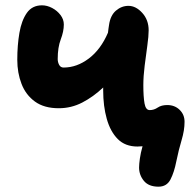

<svg xmlns="http://www.w3.org/2000/svg" viewBox="-20 -543 718 722"><path d="M201 -136Q146 -136 111.5 -161Q77 -186 61 -227.5Q45 -269 45 -318Q45 -373 53 -419.5Q61 -466 81 -494.5Q101 -523 138 -523Q157 -523 176 -513Q195 -503 207.5 -486.5Q220 -470 220 -451Q220 -425 208.5 -395Q197 -365 197 -321Q197 -309 202.5 -299Q208 -289 219 -289Q269 -289 314 -323Q359 -357 386 -420Q387 -429 388 -436Q389 -443 390 -449Q395 -485 416 -503Q437 -521 463 -521Q491 -521 515 -494.5Q539 -468 539 -429Q539 -407 534 -371.5Q529 -336 524 -296Q519 -256 519 -223Q519 -179 523.5 -154Q528 -129 543 -129Q559 -129 573 -138.5Q587 -148 609 -148Q637 -148 655.5 -130Q674 -112 674 -85Q674 -53 663 -16.5Q652 20 643 64Q635 105 621 132Q607 159 576 159Q539 159 521 137Q503 115 503 87Q503 74 506 53Q509 32 516 7Q507 8 497 8Q451 8 423 -20Q395 -48 381.5 -96Q368 -144 368 -203Q368 -208 368 -214Q331 -179 289.5 -157.5Q248 -136 201 -136Z"/></svg>

Font: Shantell Sans Normal
Style: Bold
Weight: 700
Designer: Stephen Nixon, Anya Danilova, Shantell Martin
Foundry: Arrow Type
Version: Version 1.009;[a7da0bfa3]